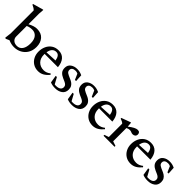

<svg xmlns="http://www.w3.org/2000/svg" viewBox="201 -1820 2942 2942"><g transform="rotate(45 1672.0 -349.0)"><path d="M497.5 -236Q497.5 -159.5 464.5 -104.2Q431.5 -49 376 -19Q320.5 11 253.5 11Q223.5 11 194.2 4.8Q165 -1.5 130.5 -16L74 9.5L57 2L69.5 -102.5V-600.5Q48.5 -626 -7 -650.5V-664L157 -710.5H169L162.5 -622V-395Q203.5 -416.5 239 -427.8Q274.5 -439 306 -439Q399.5 -439 448.5 -382.5Q497.5 -326 497.5 -236ZM162.5 -128.5Q162.5 -88 191.5 -60.8Q220.5 -33.5 271.5 -33.5Q329 -33.5 361.5 -79.8Q394 -126 394 -211Q394 -292.5 358.2 -335.2Q322.5 -378 264.5 -378Q206.5 -378 162.5 -356.5Z M773.5 -439Q850.5 -439 895 -389Q939.5 -339 947.5 -248.5H659Q659 -242.5 659 -236Q659 -154 705 -107Q751 -60 826 -60Q883 -60 936 -102.5L950 -85.5Q911.5 -38.5 868.8 -13.8Q826 11 773 11Q712.5 11 666.2 -17.5Q620 -46 593.8 -95.5Q567.5 -145 567.5 -207.5Q567.5 -271 591.8 -323.5Q616 -376 662.2 -407.5Q708.5 -439 773.5 -439ZM764.5 -397Q725.5 -397 698.2 -369.5Q671 -342 662.5 -285.5L848.5 -295Q841.5 -342 821.5 -369.5Q801.5 -397 764.5 -397Z M1177 -439Q1208.5 -439 1233 -433.2Q1257.5 -427.5 1287.5 -413.5L1294.5 -295H1269.5L1228 -389.5Q1205 -401.5 1180 -401.5Q1142.5 -401.5 1121.5 -386Q1100.5 -370.5 1100.5 -343Q1100.5 -309.5 1127.5 -292.2Q1154.5 -275 1198.5 -257Q1228 -245.5 1253 -228.8Q1278 -212 1293 -186.5Q1308 -161 1308 -122.5Q1308 -57 1261 -23Q1214 11 1143 11Q1082 11 1037 -8.5L1017 -131H1042.5L1099.5 -27Q1107 -25.5 1114.2 -25.2Q1121.5 -25 1129 -25Q1174.5 -25 1201.8 -42.8Q1229 -60.5 1229 -96.5Q1229 -121.5 1214 -137Q1199 -152.5 1174.2 -163.5Q1149.5 -174.5 1121 -187Q1078.5 -205.5 1052.8 -234.8Q1027 -264 1027 -315.5Q1027 -374.5 1070.8 -406.8Q1114.5 -439 1177 -439Z M1542 -439Q1573.5 -439 1598 -433.2Q1622.5 -427.5 1652.5 -413.5L1659.5 -295H1634.5L1593 -389.5Q1570 -401.5 1545 -401.5Q1507.5 -401.5 1486.5 -386Q1465.5 -370.5 1465.5 -343Q1465.5 -309.5 1492.5 -292.2Q1519.5 -275 1563.5 -257Q1593 -245.5 1618 -228.8Q1643 -212 1658 -186.5Q1673 -161 1673 -122.5Q1673 -57 1626 -23Q1579 11 1508 11Q1447 11 1402 -8.5L1382 -131H1407.5L1464.5 -27Q1472 -25.5 1479.2 -25.2Q1486.5 -25 1494 -25Q1539.5 -25 1566.8 -42.8Q1594 -60.5 1594 -96.5Q1594 -121.5 1579 -137Q1564 -152.5 1539.2 -163.5Q1514.5 -174.5 1486 -187Q1443.5 -205.5 1417.8 -234.8Q1392 -264 1392 -315.5Q1392 -374.5 1435.8 -406.8Q1479.5 -439 1542 -439Z M1952.5 -439Q2029.5 -439 2074 -389Q2118.5 -339 2126.5 -248.5H1838Q1838 -242.5 1838 -236Q1838 -154 1884 -107Q1930 -60 2005 -60Q2062 -60 2115 -102.5L2129 -85.5Q2090.5 -38.5 2047.8 -13.8Q2005 11 1952 11Q1891.5 11 1845.2 -17.5Q1799 -46 1772.8 -95.5Q1746.5 -145 1746.5 -207.5Q1746.5 -271 1770.8 -323.5Q1795 -376 1841.2 -407.5Q1887.5 -439 1952.5 -439ZM1943.5 -397Q1904.5 -397 1877.2 -369.5Q1850 -342 1841.5 -285.5L2027.5 -295Q2020.5 -342 2000.5 -369.5Q1980.5 -397 1943.5 -397Z M2491.5 -435Q2519 -435 2531 -421.2Q2543 -407.5 2543 -386.5Q2543 -360 2526.2 -345.2Q2509.5 -330.5 2483.5 -330.5Q2463 -330.5 2446.5 -339Q2430 -347.5 2407.5 -347.5Q2377.5 -347.5 2348.5 -331V-44.5L2423.5 -19V0H2184V-19L2255.5 -43.5V-333Q2245 -345 2227.5 -353.8Q2210 -362.5 2184 -371.5V-386L2329 -439H2341L2347.5 -361Q2441 -435 2491.5 -435Z M2777.5 -439Q2854.5 -439 2899 -389Q2943.5 -339 2951.5 -248.5H2663Q2663 -242.5 2663 -236Q2663 -154 2709 -107Q2755 -60 2830 -60Q2887 -60 2940 -102.5L2954 -85.5Q2915.5 -38.5 2872.8 -13.8Q2830 11 2777 11Q2716.5 11 2670.2 -17.5Q2624 -46 2597.8 -95.5Q2571.5 -145 2571.5 -207.5Q2571.5 -271 2595.8 -323.5Q2620 -376 2666.2 -407.5Q2712.5 -439 2777.5 -439ZM2768.5 -397Q2729.5 -397 2702.2 -369.5Q2675 -342 2666.5 -285.5L2852.5 -295Q2845.5 -342 2825.5 -369.5Q2805.5 -397 2768.5 -397Z M3181 -439Q3212.5 -439 3237 -433.2Q3261.5 -427.5 3291.5 -413.5L3298.5 -295H3273.5L3232 -389.5Q3209 -401.5 3184 -401.5Q3146.5 -401.5 3125.5 -386Q3104.5 -370.5 3104.5 -343Q3104.5 -309.5 3131.5 -292.2Q3158.5 -275 3202.5 -257Q3232 -245.5 3257 -228.8Q3282 -212 3297 -186.5Q3312 -161 3312 -122.5Q3312 -57 3265 -23Q3218 11 3147 11Q3086 11 3041 -8.5L3021 -131H3046.5L3103.5 -27Q3111 -25.5 3118.2 -25.2Q3125.5 -25 3133 -25Q3178.5 -25 3205.8 -42.8Q3233 -60.5 3233 -96.5Q3233 -121.5 3218 -137Q3203 -152.5 3178.2 -163.5Q3153.5 -174.5 3125 -187Q3082.5 -205.5 3056.8 -234.8Q3031 -264 3031 -315.5Q3031 -374.5 3074.8 -406.8Q3118.5 -439 3181 -439Z"/></g></svg>

Font: Newsreader Text Medium
Style: Regular
Weight: 500
Designer: Hugues Gentile
Foundry: Production Type
Version: Version 1.001